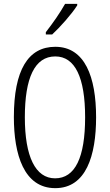

<svg xmlns="http://www.w3.org/2000/svg" viewBox="-20 -967 571 997"><path d="M381 -939V-947H318C290 -898 259 -853 218 -800V-788H251C291 -825 352 -893 381 -939ZM479 -358C479 -567 421 -724 267 -724C126 -724 52 -603 52 -359C52 -165 104 10 267 10C427 10 479 -159 479 -358ZM109 -358C109 -562 160 -674 267 -674C370 -674 422 -564 422 -358C422 -149 370 -41 266 -41C164 -41 109 -154 109 -358Z"/></svg>

Font: Noto Sans Lao ExtraCondensed Light
Style: Regular
Weight: 300
Width: 2
Designer: Monotype Design Team
Foundry: Monotype Imaging Inc.
Version: Version 2.003